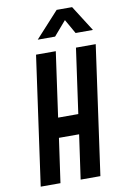

<svg xmlns="http://www.w3.org/2000/svg" viewBox="-105 -1041 713 1101"><g transform="rotate(-10 252.0 -491.0)"><path d="M40 0 145 -750H260L207 -372.5H324.5L377.5 -750H492.5L387.5 0H272.5L309 -257.5H191.5L155 0ZM169.5 -833 306 -982.5H396L491 -833H390L342.5 -916.5L270.5 -833Z"/></g></svg>

Font: Mohave Light SemiBold
Style: Italic
Weight: 600
Italic angle: -8°
Version: Version 2.003